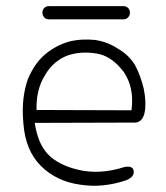

<svg xmlns="http://www.w3.org/2000/svg" viewBox="-20 -607 540 625"><path d="M93 -207Q98 -174 108.5 -148.5Q119 -123 136 -105Q152 -88 177 -75Q202 -62 236 -54Q305 -38 384 -63Q411 -69 415 -52Q419 -33 393 -21Q315 6 240 -6Q163 -17 113 -67Q62 -118 56 -207Q52 -252 56.5 -287.5Q61 -323 71 -350Q82 -376 96 -396Q110 -416 128 -431Q163 -460 206 -472Q227 -477 248.5 -478Q270 -479 289 -477Q330 -471 363 -449Q381 -439 395 -425.5Q409 -412 419 -396Q437 -363 448 -318Q457 -273 451 -242Q445 -211 422 -208ZM408 -248Q418 -322 382 -374Q342 -426 293 -433Q241 -441 199 -426Q178 -418 159.5 -402.5Q141 -387 127 -363Q97 -316 99 -249ZM139 -544Q130 -544 124 -550.5Q118 -557 118 -566Q118 -575 124 -581Q130 -587 139 -587H382Q391 -587 397 -581Q403 -575 403 -566Q403 -557 397 -550.5Q391 -544 382 -544Z"/></svg>

Font: Yomogi
Style: Regular
Weight: 400
Designer: satsuyako
Foundry: satsuyako
Version: Version 3.100